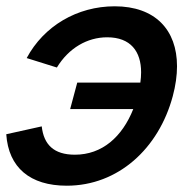

<svg xmlns="http://www.w3.org/2000/svg" viewBox="-20 -575 609 610"><path d="M192.1 15C355.6 15 484.4 -103.5 528.9 -269.5C538 -303.4 542.4 -335.3 542.4 -364.6C542.4 -479.9 473.2 -555 344.4 -555C224.9 -555 119 -492 64.8 -390.5L160.7 -360.5C198.4 -422.5 257.5 -456.5 320.5 -456.5C395.2 -456.5 428.3 -411.4 428.3 -345.3C428.3 -334.8 427.5 -323.9 425.9 -312.5H225.4L202.9 -228.5H403.4C368.2 -140 304.5 -83.5 218 -83.5C151 -83.5 119.1 -115.5 112.6 -173.5L-0.1 -148.5C7 -42.5 75.6 15 192.1 15Z"/></svg>

Font: Manrope
Style: SemiBoldItalic
Weight: 600
Italic angle: -15°
Designer: Mikhail Sharanda
Foundry: Mikhail Sharanda
Version: Version 4.502;hotconv 1.0.109;makeotfexe 2.5.65596